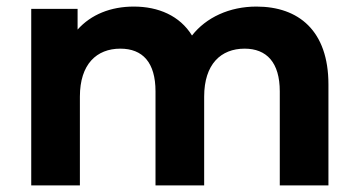

<svg xmlns="http://www.w3.org/2000/svg" viewBox="-20 -564 1090 584"><path d="M760 -544C678 -544 607 -511 564 -456C527 -516 462 -544 387 -544C317 -544 257 -520 216 -474V-537H75V0H223V-270C223 -369 274 -416 346 -416C414 -416 453 -374 453 -286V0H601V-270C601 -369 652 -416 724 -416C791 -416 831 -374 831 -286V0H979V-307C979 -471 888 -544 760 -544Z"/></svg>

Font: Montserrat-Alt1
Style: Bold
Weight: 700
Designer: Differentunic
Foundry: Differentunic
Version: Version 7.222